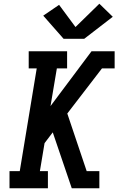

<svg xmlns="http://www.w3.org/2000/svg" viewBox="-20 -1010 640 1030"><path d="M31 0V-92H86L177 -643H134V-735H340V-643H285L251 -441L471 -735H595V-643H527L341 -401L445 -92H513V0H365L263 -300L219 -242L194 -92H237V0ZM321 -802 212 -926 297 -984 385 -865 513 -990 585 -920 432 -802Z"/></svg>

Font: Iosevka Slab Semibold Extended
Style: Italic
Weight: 600
Width: 7
Italic angle: -9°
Monospace: yes
Designer: Belleve Invis
Foundry: Belleve Invis
Version: Version 11.1.0; ttfautohint (v1.8.3)